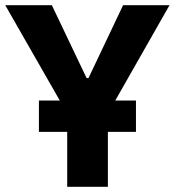

<svg xmlns="http://www.w3.org/2000/svg" viewBox="-26 -720 673 740"><path d="M124 -211.8H498V-332.6H124ZM233 0H389.8V-282.6L627.4 -700H448.4L315 -419H307.8L173.8 -700H-5.8L233 -282.6Z"/></svg>

Font: Fixel Variable
Style: Regular
Weight: 100
Width: 3
Designer: AlfaBravo + MacPaw
Foundry: Kyrylo Tkachov, Marchela Mozhyna, Serhii Makarenko, Maria Weinstein, Zakhar Kryvoshyya
Version: Version 1.211